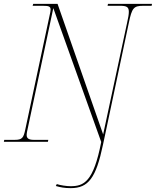

<svg xmlns="http://www.w3.org/2000/svg" viewBox="-33 -734 807 994"><path d="M333 240C425 240 464 187 500 16L634 -616C650 -693 659 -704 709 -704H752L754 -714H526L524 -704H588C621 -704 634 -699 634 -673C634 -660 631 -642 625 -616L501 -38L265 -714H139L136 -704H188C219 -704 229 -701 229 -684C229 -677 227 -668 224 -655L98 -64C89 -21 82 -10 44 -10H-11L-13 0H215L217 -10H141C112 -10 105 -21 105 -35C105 -40 106 -46 107 -52L243 -692L491 1C451 208 401 230 332 230C312 230 278 225 261 219L256 229C280 236 302 240 333 240Z"/></svg>

Font: Noto Serif Display Thin
Style: Italic
Weight: 100
Italic angle: -12°
Designer: Monotype Design Team
Foundry: Monotype Imaging Inc.
Version: Version 2.009